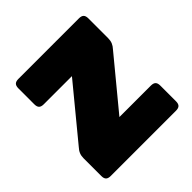

<svg xmlns="http://www.w3.org/2000/svg" viewBox="-186 -876 1032 1032"><g transform="rotate(-45 330.0 -360.0)"><path d="M578 0H82Q63 0 54.5 -8.5Q46 -17 46 -36V-170Q46 -189 52 -203.5Q58 -218 71 -232L314 -527H100Q81 -527 72.5 -535.5Q64 -544 64 -563V-684Q64 -703 72.5 -711.5Q81 -720 100 -720H560Q579 -720 587.5 -711.5Q596 -703 596 -684V-535Q596 -515 590 -500.5Q584 -486 571 -472L339 -191H578Q597 -191 605.5 -182.5Q614 -174 614 -155V-36Q614 -17 605.5 -8.5Q597 0 578 0Z"/></g></svg>

Font: Bungee
Style: Regular
Weight: 400
Designer: David Jonathan Ross
Foundry: David Jonathan Ross
Version: Version 1.001;PS 1.0;hotconv 1.0.72;makeotf.lib2.5.5900